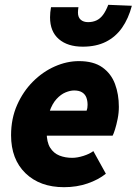

<svg xmlns="http://www.w3.org/2000/svg" viewBox="-20 -766 568 798"><path d="M246 12Q146 12 86 -46Q26 -104 26 -204Q26 -273 51 -329.5Q76 -386 117 -427Q158 -468 208 -490Q258 -512 308 -512Q369 -512 405.5 -486Q442 -460 458 -417Q474 -374 474 -322Q474 -297 469 -272Q464 -247 458 -228Q452 -209 448 -202H146L158 -306H340Q342 -311 343 -317Q344 -323 344 -330Q344 -347 339 -360.5Q334 -374 321.5 -382Q309 -390 288 -390Q272 -390 252.5 -382Q233 -374 215 -354.5Q197 -335 185.5 -301.5Q174 -268 174 -216Q174 -175 188.5 -152Q203 -129 227 -119.5Q251 -110 280 -110Q301 -110 326.5 -118Q352 -126 368 -138L420 -44Q389 -19 344 -3.5Q299 12 246 12ZM324 -572Q261 -572 224.5 -603.5Q188 -635 188 -694Q188 -704 189 -714.5Q190 -725 192 -736H306Q305 -729 304.5 -724Q304 -719 304 -714Q304 -694 315.5 -684Q327 -674 346 -674Q365 -674 380.5 -681Q396 -688 408 -704Q420 -720 430 -746L528 -742Q514 -689 487.5 -651Q461 -613 420.5 -592.5Q380 -572 324 -572Z"/></svg>

Font: Source Sans 3 Black
Style: Italic
Weight: 900
Italic angle: -11°
Designer: Paul D. Hunt
Foundry: Adobe
Version: Version 3.052;hotconv 1.1.0;makeotfexe 2.6.0